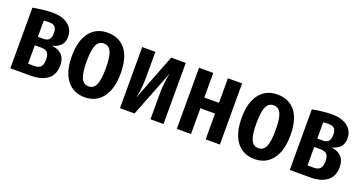

<svg xmlns="http://www.w3.org/2000/svg" viewBox="-34 -1045 2952 1562"><g transform="rotate(20 1442.0 -264.0)"><path d="M431 -159Q431 -80 378.5 -40Q326 0 234 0H57V-525Q158 -543 226 -543Q312 -543 361.5 -504.5Q411 -466 411 -400Q411 -357 388 -329.5Q365 -302 313 -288Q431 -275 431 -159ZM180 -457V-317H229Q259 -317 275.5 -333Q292 -349 292 -389Q292 -429 276 -444.5Q260 -460 225 -460Q203 -460 180 -457ZM306 -165Q306 -211 288 -227.5Q270 -244 234 -244H180V-84H234Q269 -84 287.5 -101.5Q306 -119 306 -165Z M915 -265Q915 -133 859 -59Q803 15 704 15Q605 15 549 -57.5Q493 -130 493 -265Q493 -399 549 -471Q605 -543 704 -543Q804 -543 859.5 -473Q915 -403 915 -265ZM621 -265Q621 -164 641 -121.5Q661 -79 704 -79Q747 -79 767 -121.5Q787 -164 787 -265Q787 -366 767 -408Q747 -450 704 -450Q661 -450 641 -407.5Q621 -365 621 -265Z M1383 0H1270V-216Q1270 -319 1290 -403L1132 0H1006V-529H1120V-312Q1120 -215 1101 -126L1257 -529H1383Z M1748 0V-223H1621V0H1498V-529H1621V-316H1748V-529H1871V0Z M2385 -265Q2385 -133 2329 -59Q2273 15 2174 15Q2075 15 2019 -57.5Q1963 -130 1963 -265Q1963 -399 2019 -471Q2075 -543 2174 -543Q2274 -543 2329.5 -473Q2385 -403 2385 -265ZM2091 -265Q2091 -164 2111 -121.5Q2131 -79 2174 -79Q2217 -79 2237 -121.5Q2257 -164 2257 -265Q2257 -366 2237 -408Q2217 -450 2174 -450Q2131 -450 2111 -407.5Q2091 -365 2091 -265Z M2850 -159Q2850 -80 2797.5 -40Q2745 0 2653 0H2476V-525Q2577 -543 2645 -543Q2731 -543 2780.5 -504.5Q2830 -466 2830 -400Q2830 -357 2807 -329.5Q2784 -302 2732 -288Q2850 -275 2850 -159ZM2599 -457V-317H2648Q2678 -317 2694.5 -333Q2711 -349 2711 -389Q2711 -429 2695 -444.5Q2679 -460 2644 -460Q2622 -460 2599 -457ZM2725 -165Q2725 -211 2707 -227.5Q2689 -244 2653 -244H2599V-84H2653Q2688 -84 2706.5 -101.5Q2725 -119 2725 -165Z"/></g></svg>

Font: Fira Sans Extra Condensed Medium
Style: Regular
Weight: 500
Width: 1
Designer: Carrois Corporate & Edenspiekermann AG
Foundry: Carrois Corporate GbR & Edenspiekermann AG
Version: Version 4.203